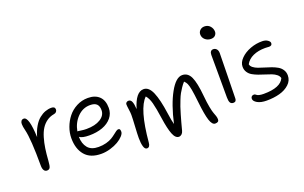

<svg xmlns="http://www.w3.org/2000/svg" viewBox="-94 -1185 2691 1697"><g transform="rotate(-20 1251.5 -337.0)"><path d="M152.8 -35.2Q134.8 -35.2 125 -51Q115.2 -66.9 115.2 -94.2Q115.2 -345.7 92.8 -436Q83 -474.6 83 -498Q83 -515.6 91.3 -526.4Q99.6 -537.1 115.2 -537.1Q163.6 -537.1 170.9 -342.8Q186 -397 210 -437.5Q233.9 -478 262 -500.5Q290 -522.9 318.6 -533.4Q347.2 -543.9 377 -543.9Q411.1 -543.9 411.1 -516.1Q411.1 -504.4 403.1 -494.6Q395 -484.9 379.9 -482.9Q340.3 -476.1 310.1 -454.1Q279.8 -432.1 259.8 -400.4Q239.7 -368.7 225.8 -321.8Q211.9 -274.9 204.6 -225.3Q197.3 -175.8 192.9 -110.8Q189.9 -65.9 181.9 -50.5Q173.8 -35.2 152.8 -35.2Z M655.8 -9.8Q553.2 -9.8 502.4 -69.6Q451.7 -129.4 451.7 -230Q451.7 -280.3 470 -330.6Q488.3 -380.9 520.8 -422.1Q553.2 -463.4 602.8 -489.3Q652.3 -515.1 709.5 -515.1Q777.3 -515.1 815.9 -478Q854.5 -440.9 854.5 -369.1Q854.5 -317.4 822.5 -278.3Q790.5 -239.3 735.6 -219.2Q680.7 -199.2 610.8 -199.2Q543.5 -199.2 518.6 -219.2Q519.5 -154.8 551.8 -115Q584 -75.2 652.8 -75.2Q692.4 -75.2 725.6 -84.2Q758.8 -93.3 780 -106.2Q801.3 -119.1 817.4 -132.1Q833.5 -145 846.2 -154.1Q858.9 -163.1 867.7 -163.1Q878.4 -163.1 882.6 -156.2Q886.7 -149.4 886.7 -133.8Q886.7 -116.2 866.7 -94.2Q846.7 -72.3 815.2 -53.7Q783.7 -35.2 740.5 -22.5Q697.3 -9.8 655.8 -9.8ZM528.8 -269Q532.7 -269 556.9 -265.1Q581.1 -261.2 606.4 -261.2Q688.5 -261.2 738 -292Q787.6 -322.8 787.6 -373Q787.6 -411.1 768.3 -430.2Q749 -449.2 706.5 -449.2Q637.7 -449.2 587.2 -397.5Q536.6 -345.7 522.5 -269Z M1050.3 83Q1030.3 83 1021.2 51.5Q1012.2 20 1012.2 -27.8Q1012.2 -63 1016.6 -136Q1021 -209 1021 -243.2Q1021 -262.7 1016.1 -296.4Q1011.2 -330.1 1011.2 -345.2Q1011.2 -355 1019.3 -362.1Q1027.3 -369.1 1039.1 -369.1Q1060.1 -369.1 1069.8 -345.7Q1079.6 -322.3 1082 -274.9Q1124.5 -419.9 1199.2 -419.9Q1248.5 -419.9 1278.6 -349.9Q1308.6 -279.8 1327.1 -146Q1336.9 -74.2 1347.2 -38.1Q1385.7 -209.5 1444.1 -314.7Q1502.4 -419.9 1562 -419.9Q1615.7 -419.9 1641.6 -364Q1667.5 -308.1 1679.2 -180.2Q1685.1 -116.7 1693.8 -71.8Q1702.6 -26.9 1709.7 -9.5Q1716.8 7.8 1721.9 24.2Q1727.1 40.5 1727.1 56.2Q1727.1 83 1692.4 83Q1663.6 83 1646 29.3Q1628.4 -24.4 1615.2 -146Q1606.4 -227.1 1598.9 -268.1Q1591.3 -309.1 1583 -327.1Q1574.7 -345.2 1559.1 -359.9Q1542 -341.8 1526.4 -318.4Q1510.7 -294.9 1499 -274.2Q1487.3 -253.4 1474.1 -219.5Q1460.9 -185.5 1453.1 -163.6Q1445.3 -141.6 1432.6 -97.7Q1419.9 -53.7 1413.8 -31.5Q1407.7 -9.3 1394 43Q1389.2 61.5 1377.2 72.3Q1365.2 83 1351.1 83Q1317.9 83 1297.4 30.8Q1276.9 -21.5 1262.2 -124Q1248 -223.1 1234.4 -273.9Q1220.7 -324.7 1196.3 -352.1Q1109.4 -270.5 1082 40Q1078.6 83 1050.3 83Z M1913.1 -632.8Q1880.9 -632.8 1858.4 -652.8Q1835.9 -672.9 1835.9 -702.1Q1835.9 -725.1 1852.5 -741Q1869.1 -756.8 1894 -756.8Q1926.8 -756.8 1947 -734.1Q1967.3 -711.4 1967.3 -681.2Q1967.3 -662.6 1953.6 -647.7Q1939.9 -632.8 1913.1 -632.8ZM1905.3 -34.2Q1885.3 -34.2 1876.2 -49.3Q1867.2 -64.5 1867.2 -98.1Q1867.2 -223.1 1866.7 -340.1Q1866.2 -457 1866.2 -499Q1866.2 -518.6 1874.5 -529.8Q1882.8 -541 1898.9 -541Q1917 -541 1929.2 -527.6Q1941.4 -514.2 1941.9 -490.2Q1942.4 -448.7 1938.2 -275.9Q1934.1 -103 1934.1 -65.9Q1934.1 -34.2 1905.3 -34.2Z M2189 47.9Q2134.8 47.9 2102.3 29.3Q2069.8 10.7 2069.8 -12.2Q2069.8 -24.9 2077.6 -33Q2085.4 -41 2099.1 -41Q2105.5 -41 2111.6 -37.4Q2117.7 -33.7 2123.3 -29.1Q2128.9 -24.4 2145 -20.8Q2161.1 -17.1 2185.1 -17.1Q2343.3 -17.1 2377.9 -95.2Q2373.5 -114.7 2355 -129.9Q2336.4 -145 2310.8 -154.8Q2285.2 -164.6 2255.1 -173.6Q2225.1 -182.6 2196 -193.4Q2167 -204.1 2143.1 -217.8Q2119.1 -231.4 2104.5 -254.2Q2089.8 -276.9 2089.8 -306.2Q2089.8 -346.2 2125.5 -382.3Q2161.1 -418.5 2217.3 -439.5Q2273.4 -460.4 2331.1 -459Q2360.8 -458.5 2380.4 -444.8Q2399.9 -431.2 2399.9 -417Q2399.9 -392.1 2370.1 -392.1Q2368.7 -392.1 2356.4 -393.1Q2344.2 -394 2333 -394Q2268.1 -394 2219.7 -372.1Q2171.4 -350.1 2148.9 -308.1Q2152.3 -289.6 2170.4 -275.4Q2188.5 -261.2 2214.4 -251.7Q2240.2 -242.2 2270.8 -233.4Q2301.3 -224.6 2331.1 -213.9Q2360.8 -203.1 2385.3 -189Q2409.7 -174.8 2424.8 -151.6Q2439.9 -128.4 2439.9 -98.1Q2439.9 -49.8 2403.3 -15.9Q2366.7 18.1 2311.5 33Q2256.3 47.9 2189 47.9Z"/></g></svg>

Font: Shantell Sans Bouncy
Style: Regular
Weight: 300
Designer: Stephen Nixon, Anya Danilova, Shantell Martin
Foundry: Arrow Type
Version: Version 1.006;[9816181b4]